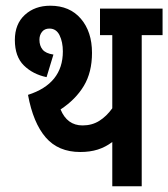

<svg xmlns="http://www.w3.org/2000/svg" viewBox="-20 -652 589 672"><path d="M476 -529V0H373V-155Q349 -137 322 -128.5Q295 -120 261 -120Q184 -120 140 -171Q96 -222 78 -320Q200 -359 200 -472Q200 -505 188.5 -528.5Q177 -552 153 -552Q136 -552 127 -540.5Q118 -529 118 -513Q118 -492 129 -478.5Q140 -465 167 -461L143 -382Q95 -392 63.5 -423Q32 -454 32 -512Q32 -568 67 -600Q102 -632 156 -632Q224 -632 263 -586.5Q302 -541 302 -467Q302 -399 273.5 -351.5Q245 -304 192 -269Q215 -213 269 -213Q302 -213 327.5 -229Q353 -245 373 -273V-529H330V-622H549V-529Z"/></svg>

Font: Noto Sans ExtraCondensed SemiBold
Style: Italic
Weight: 600
Width: 2
Italic angle: -12°
Designer: Monotype Design Team
Foundry: Monotype Imaging Inc.
Version: Version 2.013; ttfautohint (v1.8.4.7-5d5b)